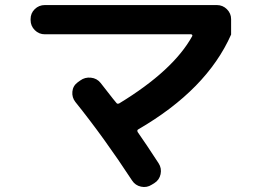

<svg xmlns="http://www.w3.org/2000/svg" viewBox="-20 -733 1040 763"><path d="M158.2 -596.7Q134.8 -596.7 118.2 -613.3Q101.6 -629.9 101.6 -653.3V-657.2Q101.6 -680.7 118.2 -696.8Q134.8 -712.9 158.2 -712.9H841.8Q865.2 -712.9 881.8 -696.3Q898.4 -679.7 898.4 -657.2V-596.7V-595.7Q801.8 -377 529.3 -218.8Q523.4 -215.8 527.3 -208Q559.6 -162.1 610.4 -84Q623 -64.5 618.2 -41Q613.3 -17.6 592.8 -4.9L583 1Q563.5 13.7 540.5 8.8Q517.6 3.9 504.9 -15.6Q394.5 -184.6 279.3 -328.1Q265.6 -345.7 267.6 -368.7Q269.5 -391.6 289.1 -406.2L298.8 -413.1Q317.4 -426.8 341.3 -424.3Q365.2 -421.9 379.9 -403.3Q388.7 -392.6 409.7 -365.2Q430.7 -337.9 442.4 -324.2Q446.3 -318.4 454.1 -322.3Q668.9 -453.1 744.1 -589.8Q745.1 -591.8 743.7 -594.2Q742.2 -596.7 739.3 -596.7Z"/></svg>

Font: Rounded Mgen+ 2m bold
Style: Bold
Weight: 700
Designer: [Source Han Sans]
Ryoko NISHIZUKA  (kana & ideographs); Paul D. Hunt (Latin, Greek & Cyrillic); Wenlong ZHANG  (bopomofo
Version: Version 1.059.20150602